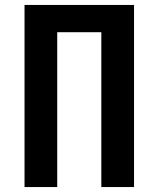

<svg xmlns="http://www.w3.org/2000/svg" viewBox="-20 -755 640 775"><path d="M79 0V-735H521V0H389V-625H211V0Z"/></svg>

Font: Iosevka Curly XBdEx
Style: Regular
Weight: 800
Width: 7
Monospace: yes
Designer: Belleve Invis
Foundry: Belleve Invis
Version: Version 11.1.0; ttfautohint (v1.8.3)